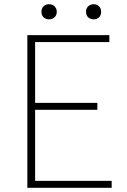

<svg xmlns="http://www.w3.org/2000/svg" viewBox="-20 -893 602 913"><path d="M110 0H511V-33H147V-371H443V-404H147V-693H500V-726H110ZM213 -801C233 -801 250 -814 250 -837C250 -859 233 -873 213 -873C193 -873 177 -859 177 -837C177 -814 193 -801 213 -801ZM426 -801C445 -801 461 -814 461 -837C461 -859 445 -873 426 -873C405 -873 389 -859 389 -837C389 -814 405 -801 426 -801Z"/></svg>

Font: Source Han Sans JP ExtraLight
Style: Regular
Weight: 250
Designer: Ryoko NISHIZUKA 西塚涼子 (kana, bopomofo & ideographs); Paul D. Hunt (Latin, Greek & Cyrillic); Sandoll Communications 산돌커뮤니
Foundry: Adobe
Version: Version 2.001;hotconv 1.0.107;makeotfexe 2.5.65593